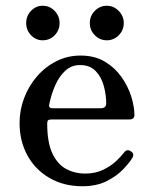

<svg xmlns="http://www.w3.org/2000/svg" viewBox="-20 -635 522 667"><path d="M266 12Q201 12 151.5 -17Q102 -46 75 -95.5Q48 -145 48 -208Q48 -252 63.5 -293.5Q79 -335 107.5 -368.5Q136 -402 175 -422Q214 -442 260 -442Q309 -442 344 -421Q379 -400 402 -367.5Q425 -335 436 -299.5Q447 -264 447 -235Q447 -220 429 -220H160Q150 -220 147 -217Q144 -214 144 -206Q144 -140 162 -102Q180 -64 210 -48Q240 -32 275 -32Q311 -32 338 -45Q365 -58 383 -75Q401 -92 411 -105Q421 -119 435 -109Q448 -101 440 -87Q430 -70 407.5 -46.5Q385 -23 350 -5.5Q315 12 266 12ZM163 -259H330Q349 -259 349 -276Q349 -304 341 -335Q333 -366 313 -387.5Q293 -409 258 -409Q228 -409 206.5 -389Q185 -369 171.5 -338Q158 -307 151 -272Q148 -259 163 -259ZM351 -495Q327 -495 309.5 -512.5Q292 -530 292 -555Q292 -580 309.5 -597.5Q327 -615 351 -615Q375 -615 392.5 -597Q410 -579 410 -555Q410 -530 392.5 -512.5Q375 -495 351 -495ZM128 -495Q105 -495 88 -512.5Q71 -530 71 -555Q71 -580 88 -597.5Q105 -615 128 -615Q153 -615 170 -597Q187 -579 187 -555Q187 -530 170 -512.5Q153 -495 128 -495Z"/></svg>

Font: TsukuhouMincho
Style: Regular
Weight: 400
Designer: Iose
Foundry: Typographish
Version: Version 1.001; ttfautohint (v1.8.3)